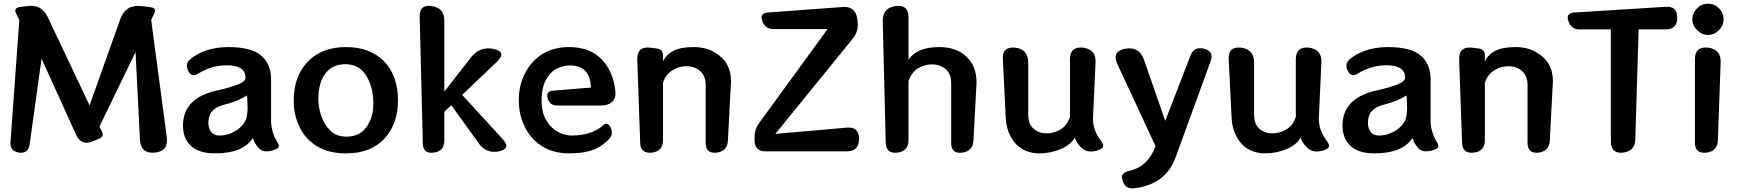

<svg xmlns="http://www.w3.org/2000/svg" viewBox="-20 -823 9447 1044"><path d="M717 -540 521 -135 534 -108Q548 -81 519 -69L485 -55Q422 -28 394 -90L206 -504L141 -37Q133 13 84 7Q33 -1 37 -51L85 -714L69 -747Q51 -780 89 -785L130 -790Q207 -801 240 -729L467 -250L634 -719Q663 -800 749 -790L798 -784Q834 -779 818 -748L802 -715L887 -76Q897 0 821 7Q745 13 741 -63Z M1148 11Q1062 11 1018 -30Q975 -70 975 -141Q975 -293 1168 -333Q1227 -346 1272 -363Q1315 -379 1315 -401Q1315 -468 1213 -468Q1156 -468 1106 -447Q1079 -437 1058 -423Q1041 -412 1028 -414.5Q1015 -417 1005 -435Q995 -453 996.5 -470Q998 -487 1013 -500Q1044 -526 1086 -543Q1148 -567 1221 -567Q1347 -567 1400 -521Q1454 -475 1454 -391V-164Q1454 -127 1469 -89Q1472 -79 1477 -70Q1482 -61 1487 -52Q1498 -35 1495.5 -25Q1493 -15 1473 -9L1464 -6Q1440 2 1418 -1Q1396 -4 1381 -24Q1364 -45 1355 -73Q1303 11 1148 11ZM1174 -86Q1218 -86 1259 -110Q1300 -134 1318 -174Q1326 -202 1326 -236Q1326 -289 1322 -304Q1277 -273 1193 -252Q1156 -242 1134.5 -219.5Q1113 -197 1113 -151Q1118 -86 1174 -86Z M1861 11Q1769 11 1705 -27Q1642 -65 1610 -130Q1577 -195 1577 -277Q1577 -408 1654 -488Q1730 -567 1861 -567Q1993 -567 2069 -489Q2144 -411 2144 -277Q2144 -149 2070 -69Q1996 11 1861 11ZM1864 -80Q1935 -80 1972.5 -132Q2010 -184 2010 -259Q2010 -342 1978 -400Q1939 -474 1859 -474Q1789 -474 1750 -424.5Q1711 -375 1711 -280Q1711 -241 1726.5 -194Q1742 -147 1775.5 -113.5Q1809 -80 1864 -80Z M2262 -731Q2260 -800 2328 -790Q2396 -780 2396 -711V-325L2542 -512Q2590 -572 2664 -557Q2737 -541 2683 -488L2493 -307L2714 -66Q2761 -15 2693 0Q2624 14 2583 -44L2434 -251L2396 -215V-58Q2396 0 2338 7Q2280 14 2279 -44Z M3078 11Q2986 11 2924 -30Q2862 -71 2832 -137Q2801 -202 2801 -278Q2801 -360 2835 -425Q2869 -491 2929 -529Q2991 -567 3074 -567Q3241 -567 3303 -421Q3311 -402 3316.5 -381Q3322 -360 3325 -336Q3332 -292 3310 -270.5Q3288 -249 3243 -249H3010Q2969 -249 2958 -288Q2947 -327 2987 -330L3193 -347Q3189 -467 3079 -467Q3037 -467 3002 -447Q2967 -426 2946 -384Q2925 -342 2925 -277Q2925 -211 2951 -168Q2977 -125 3013 -106Q3051 -86 3087 -86Q3194 -86 3255 -138Q3269 -151 3279.5 -150Q3290 -149 3299 -132Q3318 -96 3293 -68Q3255 -29 3217 -13Q3162 11 3078 11Z M3817 -360Q3817 -410 3787 -437Q3756 -463 3713 -463Q3670 -463 3635 -440Q3599 -417 3585 -373V-61Q3585 0 3524 7Q3462 13 3461 -48L3445 -501Q3444 -571 3514 -564L3553 -559Q3585 -554 3585 -523V-490Q3605 -529 3645 -548Q3683 -567 3753 -567Q3814 -567 3861 -541Q3955 -489 3955 -382L3938 -59Q3935 0 3876 7Q3817 13 3817 -46Z M4143 0Q4083 0 4083 -60V-79Q4083 -120 4107 -153L4480 -665H4186Q4140 -665 4125 -709Q4110 -752 4156 -755L4563 -785Q4631 -789 4641 -723L4643 -709Q4651 -654 4616 -612L4196 -95L4584 -129Q4651 -135 4651 -68Q4651 0 4584 0Z M5152 -370Q5152 -423 5121 -448Q5090 -473 5048 -473Q5008 -473 4972 -452Q4937 -430 4920 -383V-61Q4920 0 4859 7Q4797 13 4796 -48L4780 -708Q4779 -780 4849 -790Q4920 -800 4920 -728V-498Q4965 -567 5087 -567Q5180 -567 5235 -515Q5290 -463 5290 -373L5273 -59Q5270 0 5211 7Q5152 14 5152 -45Z M5633 11Q5576 11 5535 -15Q5495 -40 5474 -84Q5452 -125 5449 -178L5433 -501Q5429 -571 5500 -564Q5571 -555 5571 -483V-201Q5571 -147 5600 -123Q5628 -98 5671 -98Q5713 -98 5748 -120Q5783 -141 5798 -188V-500Q5798 -571 5869 -564Q5940 -555 5937 -484L5923 -178Q5923 -114 5966 -58Q5981 -38 5978 -26Q5975 -14 5951 -6Q5927 2 5904 0.5Q5881 -1 5862 -18Q5834 -44 5824 -75Q5802 -35 5747 -12Q5690 11 5633 11Z M6084 159Q6077 136 6085.5 124Q6094 112 6117 107Q6166 96 6197 70Q6241 33 6263 -29L6056 -474Q6024 -545 6099 -558Q6175 -571 6200 -499L6316 -166L6453 -520Q6472 -572 6528 -558Q6582 -544 6563 -491L6374 28Q6320 183 6143 201Q6098 205 6084 159Z M6861 11Q6804 11 6763 -15Q6723 -40 6702 -84Q6680 -125 6677 -178L6661 -501Q6657 -571 6728 -564Q6799 -555 6799 -483V-201Q6799 -147 6828 -123Q6856 -98 6899 -98Q6941 -98 6976 -120Q7011 -141 7026 -188V-500Q7026 -571 7097 -564Q7168 -555 7165 -484L7151 -178Q7151 -114 7194 -58Q7209 -38 7206 -26Q7203 -14 7179 -6Q7155 2 7132 0.5Q7109 -1 7090 -18Q7062 -44 7052 -75Q7030 -35 6975 -12Q6918 11 6861 11Z M7453 11Q7367 11 7323 -30Q7280 -70 7280 -141Q7280 -293 7473 -333Q7532 -346 7577 -363Q7620 -379 7620 -401Q7620 -468 7518 -468Q7461 -468 7411 -447Q7384 -437 7363 -423Q7346 -412 7333 -414.5Q7320 -417 7310 -435Q7300 -453 7301.5 -470Q7303 -487 7318 -500Q7349 -526 7391 -543Q7453 -567 7526 -567Q7652 -567 7705 -521Q7759 -475 7759 -391V-164Q7759 -127 7774 -89Q7777 -79 7782 -70Q7787 -61 7792 -52Q7803 -35 7800.5 -25Q7798 -15 7778 -9L7769 -6Q7745 2 7723 -1Q7701 -4 7686 -24Q7669 -45 7660 -73Q7608 11 7453 11ZM7479 -86Q7523 -86 7564 -110Q7605 -134 7623 -174Q7631 -202 7631 -236Q7631 -289 7627 -304Q7582 -273 7498 -252Q7461 -242 7439.5 -219.5Q7418 -197 7418 -151Q7423 -86 7479 -86Z M8286 -360Q8286 -410 8256 -437Q8225 -463 8182 -463Q8139 -463 8104 -440Q8068 -417 8054 -373V-61Q8054 0 7993 7Q7931 13 7930 -48L7914 -501Q7913 -571 7983 -564L8022 -559Q8054 -554 8054 -523V-490Q8074 -529 8114 -548Q8152 -567 8222 -567Q8283 -567 8330 -541Q8424 -489 8424 -382L8407 -59Q8404 0 8345 7Q8286 13 8286 -46Z M8739 -663H8570Q8523 -663 8508 -708Q8493 -752 8540 -755L9037 -786Q9100 -791 9100 -727Q9100 -663 9037 -663H8890L8872 -66Q8871 -1 8805 7Q8739 13 8739 -53Z M9196 -500Q9196 -572 9268 -564Q9339 -555 9336 -483L9321 -62Q9320 -1 9258 7Q9196 14 9196 -48ZM9267 -633Q9234 -633 9208 -659Q9182 -685 9182 -718Q9182 -752 9208 -778Q9233 -803 9267 -803Q9302 -803 9327 -778Q9352 -753 9352 -718Q9352 -684 9327 -659Q9301 -633 9267 -633Z"/></svg>

Font: MaokenZhuyuanTi
Style: Regular
Weight: 400
Designer: Fontworks Inc & LongZhuTi team: ZERO子、时光羊、荆南、频凡、刘鹏、Little White Dog、帆影Magmeta、奈白不弍、白日月球、ChaoTawei、雨三（排名不分先后）
Version: Version 1.000; 20230222